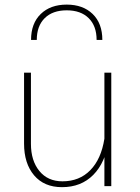

<svg xmlns="http://www.w3.org/2000/svg" viewBox="-20 -793 595 818"><path d="M112.3 -623H136.7Q136.7 -682.1 170.4 -715.6Q204.1 -749 264.2 -749Q324.2 -749 357.9 -715.6Q391.6 -682.1 391.6 -623H416Q416 -693.4 374.8 -733.4Q333.5 -773.4 264.2 -773.4Q194.8 -773.4 153.6 -733.4Q112.3 -693.4 112.3 -623ZM454.1 -483.4H424.8V-151.4V0H454.1ZM82.5 -181.2Q82.5 -96.7 125.2 -46.1Q168 4.4 244.1 4.4Q325.7 4.4 377.4 -47.9Q429.2 -100.1 444.3 -197.8L424.8 -202.1Q411.1 -115.2 364.7 -67.9Q318.4 -20.5 246.1 -20.5Q183.6 -20.5 147.7 -64.5Q111.8 -108.4 111.8 -180.2V-483.4H82.5Z"/></svg>

Font: Estedad VF
Style: Regular
Weight: 100
Designer: Amin Abedi
Version: Version 7.3